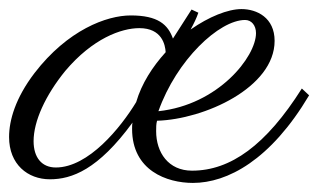

<svg xmlns="http://www.w3.org/2000/svg" viewBox="-54 -377 701 423"><path d="M292 -111C396 -114 551 -184 551 -287C551 -338 512 -357 478 -357C448 -357 406 -340 366 -312C373 -325 379 -337 383 -349L368 -356C354 -334 341 -314 327 -292C316 -323 294 -343 234 -343C181 -343 95 -311 22 -216C-20 -161 -34 -112 -34 -75C-34 -15 7 18 56 18C104 18 162 -3 238 -107C237 -103 237 -98 237 -93C237 -1 314 26 371 26C447 26 542 -24 627 -167L611 -182C532 -57 454 -1 369 -1C317 -1 290 -41 290 -88C290 -96 290 -104 292 -111ZM69 -8C38 -8 20 -30 20 -66C20 -110 46 -167 90 -221C150 -292 213 -315 253 -315C303 -315 310 -278 311 -262C282 -230 258 -193 246 -152C212 -96 141 -8 69 -8ZM295 -132C335 -245 429 -333 486 -333C500 -333 510 -321 510 -304C510 -252 427 -146 295 -132Z"/></svg>

Font: Parisienne
Style: Regular
Weight: 400
Designer: Astigmatic (AOETI)
Foundry: Astigmatic (AOETI)
Version: Version 1.000